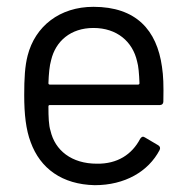

<svg xmlns="http://www.w3.org/2000/svg" viewBox="-20 -534 544 563"><path d="M455 -338C440 -446 379 -514 254 -514C155 -514 83 -457 61 -371C53 -340 51 -304 51 -255C51 -199 56 -154 70 -117C98 -40 162 7 258 9C346 9 415 -31 448 -94C451 -100 449 -105 444 -108L405 -131C399 -135 395 -133 391 -127C367 -81 324 -53 264 -54C190 -54 141 -93 128 -151C123 -166 122 -191 122 -222C122 -225 124 -226 126 -226H449C455 -226 459 -230 459 -236C460 -286 459 -311 455 -338ZM254 -452C323 -452 369 -412 382 -354C386 -341 388 -317 389 -290C389 -287 387 -286 385 -286H126C124 -286 122 -287 122 -290C123 -317 125 -341 130 -358C143 -413 187 -452 254 -452Z"/></svg>

Font: Elastic
Style: elastic
Weight: 400
Designer: Jeremy Tribby
Foundry: Tribby Type
Version: Version 1.422;hotconv 1.0.109;makeotfexe 2.5.65596